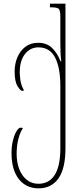

<svg xmlns="http://www.w3.org/2000/svg" viewBox="-20 -780 453 1050"><path d="M191 250Q123 250 83 199.5Q43 149 43 56Q43 19 51 -12.5Q59 -44 70.5 -63Q82 -82 94 -82Q98 -82 100.5 -81Q103 -80 105 -78Q91 -59 81 -22Q71 15 71 62Q71 107 85 144Q99 181 126 203Q153 225 190 225Q248 225 279 177Q310 129 310 30V-309Q310 -411 281 -466Q252 -521 190 -521Q146 -521 117 -485Q88 -449 88 -384Q88 -369 91.5 -342Q95 -315 111 -286Q107 -283 102 -283Q92 -283 76 -308.5Q60 -334 60 -389Q60 -431 75 -466.5Q90 -502 118.5 -524Q147 -546 188 -546Q236 -546 265 -517.5Q294 -489 311 -445H315Q312 -468 311 -493Q310 -518 310 -544V-686Q310 -723 301.5 -731.5Q293 -740 258 -740H253V-760H338V30Q338 142 299.5 196Q261 250 191 250Z"/></svg>

Font: Noto Serif Georgian ExtraCondensed Thin
Style: Regular
Weight: 100
Width: 2
Designer: Monotype Design Team, Akaki Razmadze
Foundry: Google LLC
Version: Version 2.003; ttfautohint (v1.8.4.7-5d5b)